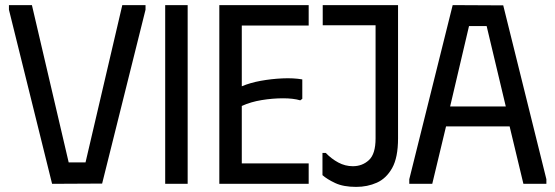

<svg xmlns="http://www.w3.org/2000/svg" viewBox="-20 -720 2175 752"><path d="M15 -700H105L249 -84H315L459 -700H550V-682L380 -1L184 0L15 -682Z M627 -700H715V0H627Z M1189 -700V-620H927V-382Q960 -396 1001.5 -403.5Q1043 -411 1086 -413Q1129 -415 1164 -409V-333L1156 -327Q1129 -335 1088.5 -335Q1048 -335 1005 -328Q962 -321 927 -305V-80H1189V0H839V-700Z M1539 -178Q1539 -103 1516 -62Q1493 -21 1456 -4.5Q1419 12 1375 12Q1325 12 1293 -3Q1261 -18 1243 -34V-121H1256Q1278 -98 1305 -83.5Q1332 -69 1362 -69Q1399 -69 1425 -93Q1451 -117 1451 -178V-700H1539ZM1244 -700H1497V-621H1244Z M1583 0V-18L1753 -700L1951 -699L2120 -18V0H2030L1976 -225H1727L1673 0ZM1743 -303H1961L1886 -618H1817Z"/></svg>

Font: Phudu
Style: Regular
Weight: 400
Version: Version 1.005;gftools[0.9.23]